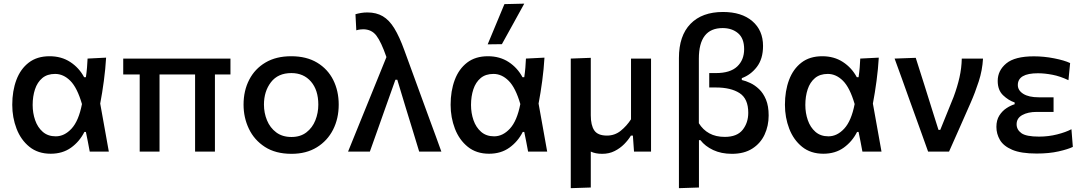

<svg xmlns="http://www.w3.org/2000/svg" viewBox="-20 -810 5793 1026"><path d="M251 11.5Q183 11.5 137.2 -25.5Q91.5 -62.5 68.5 -122.2Q45.5 -182 45.5 -250Q45.5 -324 67.5 -382.8Q89.5 -441.5 133.8 -475.5Q178 -509.5 245 -509.5Q308 -509.5 355.2 -478.8Q402.5 -448 429.5 -397.5H439Q443 -424 445 -449Q447 -474 448 -497L547 -502Q543.5 -441.5 535 -377.8Q526.5 -314 515.5 -256.5L538.5 -128.5Q550 -64 561.5 0H459.5L449.5 -53Q444 -79 439 -105H431Q405 -53.5 359.8 -21Q314.5 11.5 251 11.5ZM278 -81.5Q324.5 -81.5 362.5 -122.8Q400.5 -164 418 -254Q392.5 -341.5 355.8 -378.2Q319 -415 274.5 -415Q232.5 -415 206 -392.8Q179.5 -370.5 167 -332.8Q154.5 -295 154.5 -249Q154.5 -206 167.8 -167.8Q181 -129.5 208.5 -105.5Q236 -81.5 278 -81.5Z M726.5 0V-412H638.5V-497H1211.5V-412H1128.5V0H1022.5V-412H832.5V0Z M1538 12Q1452.5 12 1395.5 -25Q1338.5 -62 1310 -121.8Q1281.5 -181.5 1281.5 -251Q1281.5 -325.5 1311.8 -384Q1342 -442.5 1398.8 -476Q1455.5 -509.5 1536 -509.5Q1618 -509.5 1674.8 -475.2Q1731.5 -441 1760.8 -382.5Q1790 -324 1790 -251Q1790 -176.5 1759.8 -117Q1729.5 -57.5 1673 -22.8Q1616.5 12 1538 12ZM1537.5 -78Q1585.5 -78 1617.5 -102.8Q1649.5 -127.5 1665.2 -167Q1681 -206.5 1681 -251Q1681 -328.5 1641.8 -374Q1602.5 -419.5 1537 -419.5Q1465.5 -419.5 1428 -370.8Q1390.5 -322 1390.5 -251Q1390.5 -206.5 1406.8 -167Q1423 -127.5 1455.8 -102.8Q1488.5 -78 1537.5 -78Z M1840 0Q1867.5 -67.5 1897 -140.5Q1926.5 -213.5 1954.5 -282Q1975.5 -334.5 1999 -391.5Q2022 -448.5 2045 -505Q2017 -586 1991.2 -619.8Q1965.5 -653.5 1920.5 -653.5Q1914.5 -653.5 1904.8 -652.5Q1895 -651.5 1884 -648L1879.5 -734Q1893 -738 1909.5 -740.8Q1926 -743.5 1943.5 -743.5Q1991 -743.5 2025.5 -723.2Q2060 -703 2087.2 -658.5Q2114.5 -614 2140.5 -542L2236 -280.5Q2260 -215 2277.2 -167.8Q2294.5 -120.5 2309 -81.5Q2323 -42 2338.5 0H2220Q2202 -58 2184.5 -116.5Q2166.5 -174.5 2148.5 -233.5L2103 -384H2093L2038.5 -231Q2017 -170.5 1996.8 -113.2Q1976.5 -56 1956.5 0Z M2593.5 11.5Q2525.5 11.5 2479.8 -25.5Q2434 -62.5 2411 -122.2Q2388 -182 2388 -250Q2388 -324 2410 -382.8Q2432 -441.5 2476.2 -475.5Q2520.5 -509.5 2587.5 -509.5Q2650.5 -509.5 2697.8 -478.8Q2745 -448 2772 -397.5H2781.5Q2785.5 -424 2787.5 -449Q2789.5 -474 2790.5 -497L2889.5 -502Q2886 -441.5 2877.5 -377.8Q2869 -314 2858 -256.5L2881 -128.5Q2892.5 -64 2904 0H2802L2792 -53Q2786.5 -79 2781.5 -105H2773.5Q2747.5 -53.5 2702.2 -21Q2657 11.5 2593.5 11.5ZM2620.5 -81.5Q2667 -81.5 2705 -122.8Q2743 -164 2760.5 -254Q2735 -341.5 2698.2 -378.2Q2661.5 -415 2617 -415Q2575 -415 2548.5 -392.8Q2522 -370.5 2509.5 -332.8Q2497 -295 2497 -249Q2497 -206 2510.2 -167.8Q2523.5 -129.5 2551 -105.5Q2578.5 -81.5 2620.5 -81.5ZM2586 -573Q2630.5 -679.5 2675.5 -788L2781.5 -790.5Q2751 -735 2721.5 -681.5Q2691.5 -627.5 2662 -574Z M3030 195.5V-497L3137 -501V-194Q3137 -140.5 3155.8 -113Q3174.5 -85.5 3223.5 -85.5Q3265 -85.5 3296.8 -111Q3328.5 -136.5 3352 -172.5V-497H3459V0H3368Q3366.5 -21 3365 -42.5L3362 -85.5H3351.5Q3337.5 -62 3315.5 -39.8Q3293.5 -17.5 3264.2 -2.8Q3235 12 3198 12Q3162 12 3137 0V192Z M3608 195.5V-500Q3608 -619 3669.8 -682.5Q3731.5 -746 3843.5 -746Q3943 -746 4000.2 -697Q4057.5 -648 4057.5 -564.5Q4057.5 -495.5 4024.5 -452.5Q3991.5 -409.5 3944 -392.5V-382.5Q3964.5 -378 3989.2 -366.5Q4014 -355 4036.5 -333.5Q4059 -312 4073.2 -277.8Q4087.5 -243.5 4087.5 -193Q4087.5 -137.5 4065.8 -90.8Q4044 -44 4000.2 -16Q3956.5 12 3891 12Q3834.5 12 3791.2 -8.2Q3748 -28.5 3723 -61H3715V192ZM3853 -78.5Q3918.5 -78.5 3948.5 -116.2Q3978.5 -154 3978.5 -207.5Q3978.5 -282.5 3932 -312.5Q3885.5 -342.5 3805.5 -342.5H3770V-419.5H3805.5Q3882 -419.5 3919.2 -454.5Q3956.5 -489.5 3956.5 -547.5Q3956.5 -605 3924 -632.5Q3891.5 -660 3841.5 -660Q3714.5 -660 3714.5 -496.5V-151.5Q3736 -116.5 3770.5 -97.5Q3805 -78.5 3853 -78.5Z M4380 11.5Q4312 11.5 4266.2 -25.5Q4220.5 -62.5 4197.5 -122.2Q4174.5 -182 4174.5 -250Q4174.5 -324 4196.5 -382.8Q4218.5 -441.5 4262.8 -475.5Q4307 -509.5 4374 -509.5Q4437 -509.5 4484.2 -478.8Q4531.5 -448 4558.5 -397.5H4568Q4572 -424 4574 -449Q4576 -474 4577 -497L4676 -502Q4672.5 -441.5 4664 -377.8Q4655.5 -314 4644.5 -256.5L4667.5 -128.5Q4679 -64 4690.5 0H4588.5L4578.5 -53Q4573 -79 4568 -105H4560Q4534 -53.5 4488.8 -21Q4443.5 11.5 4380 11.5ZM4407 -81.5Q4453.5 -81.5 4491.5 -122.8Q4529.5 -164 4547 -254Q4521.5 -341.5 4484.8 -378.2Q4448 -415 4403.5 -415Q4361.5 -415 4335 -392.8Q4308.5 -370.5 4296 -332.8Q4283.5 -295 4283.5 -249Q4283.5 -206 4296.8 -167.8Q4310 -129.5 4337.5 -105.5Q4365 -81.5 4407 -81.5Z M4939.5 0Q4923 -47 4905.5 -95Q4888 -142.5 4872 -188L4840 -276.5Q4820.5 -331 4800.5 -387Q4780 -443 4760.5 -497L4873.5 -501Q4894 -437.5 4919.5 -356.2Q4945 -275 4968 -201.5L4995 -116H5004.5L5076 -292.5Q5096 -346.5 5107.2 -396.2Q5118.5 -446 5119.5 -497H5233Q5229.5 -434.5 5210.2 -375Q5191 -315.5 5166.5 -260Q5137.5 -195 5109 -129.5Q5080 -64 5051.5 0Z M5519.5 10.5Q5436 10.5 5389.2 -9.5Q5342.5 -29.5 5323.5 -62Q5304.5 -94.5 5304.5 -132Q5304.5 -168 5320.2 -192.8Q5336 -217.5 5358.8 -232.2Q5381.5 -247 5402 -253V-262.5Q5369 -273.5 5340.2 -301Q5311.5 -328.5 5311.5 -377.5Q5311.5 -433 5357.2 -471Q5403 -509 5505 -509Q5559 -509 5613.5 -498.2Q5668 -487.5 5698.5 -473L5689.5 -381.5Q5645.5 -402.5 5604 -410.5Q5562.5 -418.5 5526.5 -418.5Q5419 -418.5 5419 -355.5Q5419 -327 5448.2 -308.5Q5477.5 -290 5531.5 -290H5610V-212H5520.5Q5473 -212 5442.8 -195.2Q5412.5 -178.5 5412.5 -146Q5412.5 -117 5438 -98.5Q5463.5 -80 5532.5 -80Q5583 -80 5629.2 -91.8Q5675.5 -103.5 5705.5 -119.5L5713 -25Q5687.5 -12.5 5637 -1Q5586.5 10.5 5519.5 10.5Z"/></svg>

Font: Heraclito Medium
Style: Regular
Weight: 500
Designer: Kostas Bartsokas (font) & Cristiano Sobral (main changes)
Foundry: Kostas Bartsokas (font) & Cristiano Sobral (main changes)
Version: Version 1.00;July 8, 2020;FontCreator 13.0.0.2655 64-bit